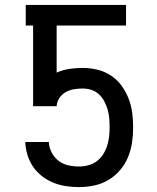

<svg xmlns="http://www.w3.org/2000/svg" viewBox="-20 -755 640 783"><path d="M302 8Q276 8 249 4Q222 0 197.5 -10Q173 -20 151.5 -36.5Q130 -53 115 -75Q100 -97 92 -123Q84 -149 83 -176H179Q180 -154 190.5 -133.5Q201 -113 218.5 -99.5Q236 -86 258 -81Q280 -76 302 -76Q322 -76 340.5 -81Q359 -86 374.5 -97.5Q390 -109 400.5 -125.5Q411 -142 417 -160.5Q423 -179 425 -198Q427 -217 427 -236Q427 -254 425.5 -272.5Q424 -291 419 -308Q414 -325 405.5 -341.5Q397 -358 383.5 -370.5Q370 -383 352.5 -388.5Q335 -394 317 -394Q299 -394 281 -391Q263 -388 247.5 -379Q232 -370 222 -355Q212 -340 211 -322H115V-651H85V-735H494V-651H211V-459Q236 -470 263 -474Q290 -478 317 -478Q347 -478 376.5 -471Q406 -464 431.5 -447.5Q457 -431 475 -406.5Q493 -382 504 -354Q515 -326 519 -296Q523 -266 523 -236Q523 -205 518.5 -174Q514 -143 502 -114Q490 -85 469.5 -61Q449 -37 422 -21Q395 -5 364 1.5Q333 8 302 8Z"/></svg>

Font: Iosevka Medium Extended
Style: Regular
Weight: 500
Width: 7
Monospace: yes
Designer: Belleve Invis
Foundry: Belleve Invis
Version: Version 32.5.0; ttfautohint (v1.8.4)